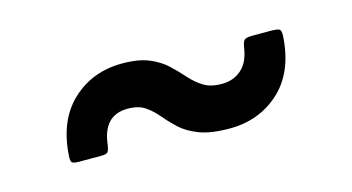

<svg xmlns="http://www.w3.org/2000/svg" viewBox="-38 -635 765 417"><g transform="rotate(-15 344.0 -426.5)"><path d="M235.5 -427Q180.5 -427 173.5 -362Q172 -352 169.2 -347.5Q166.5 -343 154.5 -343H104.5Q92 -343 88.5 -346Q85 -349 86 -361.5Q91 -440 136.8 -482.5Q182.5 -525 249 -525Q286.5 -525 310 -515Q333.5 -505 349 -490.2Q364.5 -475.5 377.5 -460.8Q390.5 -446 406.5 -436Q422.5 -426 447.5 -426Q474 -426 492 -442Q510 -458 514.5 -491Q516.5 -502.5 520.2 -506.2Q524 -510 538.5 -510H579.5Q593.5 -510 598.5 -507.5Q603.5 -505 602.5 -491Q597.5 -412 551.5 -370Q505.5 -328 439 -328Q396.5 -328 370.8 -338Q345 -348 329.2 -362.8Q313.5 -377.5 301.2 -392.2Q289 -407 274.2 -417Q259.5 -427 235.5 -427Z"/></g></svg>

Font: Besley
Style: Bold
Weight: 700
Designer: Owen Earl
Foundry: indestructible type*
Version: Version 2.001; ttfautohint (v1.8.3)